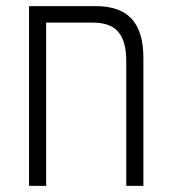

<svg xmlns="http://www.w3.org/2000/svg" viewBox="-20 -608 559 628"><path d="M292 -588H75V0H131V-534H283C355 -534 393 -501 393 -407V0H449V-418C449 -535 398 -588 292 -588Z"/></svg>

Font: Noto Sans Hebrew Condensed Light
Style: Regular
Weight: 300
Width: 3
Designer: Monotype Design Team
Foundry: Monotype Imaging Inc.
Version: Version 2.004